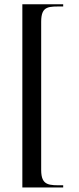

<svg xmlns="http://www.w3.org/2000/svg" viewBox="-20 -748 358 872"><path d="M81.5 103.5H267V93.5C204 93.5 167 97 167 24V-649C167 -723.5 202 -718.5 267 -718.5V-728.5H81.5Z"/></svg>

Font: Beautique Display
Style: Regular
Weight: 400
Designer: Nhat-Quang Ngo
Version: Version 1.100;Glyphs 3.2.3 (3260)